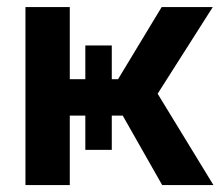

<svg xmlns="http://www.w3.org/2000/svg" viewBox="-20 -536 638 556"><path d="M53.7 0V-515.6H182.1V-306.6H227.1V-404.3H303.7V-306.6H321.8L448.2 -515.6H596.2L436.5 -264.6L598.1 0H449.7L335.4 -201.2H303.7V-102.1H227.1V-201.2H182.1V0Z"/></svg>

Font: Inter Display Semi Bold
Style: Regular
Weight: 600
Designer: Rasmus Andersson
Foundry: rsms
Version: Version 4.000;git-37864ae